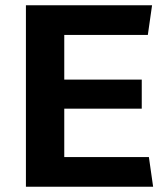

<svg xmlns="http://www.w3.org/2000/svg" viewBox="-20 -706 637 726"><path d="M78 0V-686H555L539 -574H223V-405H516V-295H223V-112H543L559 0Z"/></svg>

Font: Chivo Medium SemiBold
Style: Regular
Weight: 600
Version: Version 2.002